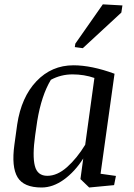

<svg xmlns="http://www.w3.org/2000/svg" viewBox="-20 -835 605 866"><path d="M405.8 -483.4Q359.4 -499.5 307.1 -499.5Q254.9 -499.5 209.5 -475.1Q167 -404.8 147.9 -289.1L138.7 -225.1Q125.5 -131.8 137.2 -86.9Q148.4 -42 193.4 -42Q238.3 -42 282.7 -81.5Q327.1 -121.1 364.3 -182.1ZM167.5 10.7Q86.9 10.7 59.1 -35.6Q31.2 -82 44.9 -182.1L57.6 -273.9Q76.2 -397 144.5 -468.8Q212.9 -540.5 311.5 -540.5Q392.6 -540.5 496.6 -502.4L433.6 -51.3L502.9 -41.5L494.6 0L382.3 10.7L342.8 -27.3L355.5 -120.1Q317.4 -60.5 268.1 -24.9Q218.8 10.7 167.5 10.7ZM319.8 -638.2 443.8 -815.4 532.2 -810.5 527.3 -778.3 353.5 -617.7 317.4 -622.6Z"/></svg>

Font: NoticiaText-Italic
Style: Italic
Weight: 400
Italic angle: -8°
Designer: JM Sole
Foundry: JM Sole
Version: Version 1.003